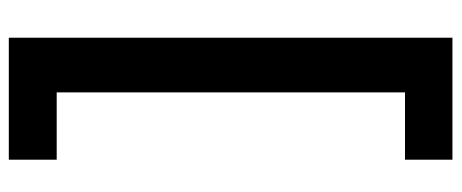

<svg xmlns="http://www.w3.org/2000/svg" viewBox="-318 -532 1022 425"><g transform="rotate(90 192.5 -320.0)"><path d="M64 171V-811H334V-706H185V65H334V171Z"/></g></svg>

Font: Host Grotesk Light
Style: Bold
Weight: 700
Version: Version 1.003